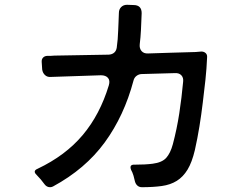

<svg xmlns="http://www.w3.org/2000/svg" viewBox="-20 -792 1040 801"><path d="M166 -23Q151 -44 133 -62Q115 -79 137 -88Q253 -143 325 -228.5Q397 -314 434 -436Q440 -456 430.5 -467Q421 -478 401 -478L191 -471Q177 -470 167.5 -479Q158 -488 156 -502L154 -533Q153 -545 160 -552Q167 -559 179 -559Q185 -559 192 -559Q199 -559 207 -560L434 -564Q448 -565 456.5 -572.5Q465 -580 467 -593Q472 -628 473 -664Q474 -681 474.5 -699.5Q475 -718 476 -738Q476 -753 485.5 -762.5Q495 -772 510 -772L537 -771Q571 -771 571 -737Q570 -719 569.5 -701Q569 -683 568 -666Q567 -651 566 -636.5Q565 -622 563 -608Q561 -590 570.5 -579Q580 -568 598 -569L692 -572Q755 -574 796 -575L820 -577Q831 -577 838 -570.5Q845 -564 844 -553Q842 -505 837 -458.5Q832 -412 826 -364Q820 -314 812 -264.5Q804 -215 793 -166Q781 -115 762.5 -84.5Q744 -54 717.5 -37.5Q691 -21 655 -16Q619 -11 572 -11Q561 -11 553.5 -17.5Q546 -24 543 -35Q540 -46 537 -59Q532 -75 527 -83Q518 -106 541 -105Q564 -105 583 -106Q602 -107 617 -109Q656 -114 673.5 -133.5Q691 -153 701 -190Q718 -254 728 -319.5Q738 -385 744 -451Q746 -468 736.5 -478Q727 -488 710 -487L569 -483Q558 -482 549 -475Q540 -468 537 -456Q498 -309 417 -198Q336 -87 201 -14Q195 -11 189 -11Q175 -11 166 -23Z"/></svg>

Font: Higure Gothic Medium
Style: Regular
Weight: 500
Designer: Yoshimichi Ohira
Foundry: Positype
Version: Version 1.000